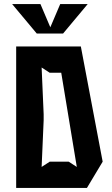

<svg xmlns="http://www.w3.org/2000/svg" viewBox="-20 -930 552 950"><path d="M60 0H410L488 -130L380 -700H60ZM40 -910 162 -764H292L414 -910H278L229 -795L180 -910ZM186 -104 196 -335V-365L186 -596L226 -570H283L360 -104L320 -130H226Z"/></svg>

Font: Pescante Normal
Style: Regular
Weight: 400
Designer: Ariel Martín Pérez
Foundry: Tunera Type Foundry
Version: Version 1.000;FEAKit 1.0